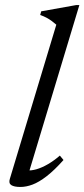

<svg xmlns="http://www.w3.org/2000/svg" viewBox="-20 -732 335 762"><path d="M203.5 -634Q194.5 -642 185.2 -648.8Q176 -655.5 165 -661.5Q154 -667.5 139.5 -672.5L143.5 -687L283 -712H295L92.5 -40.5L85.5 -56Q102.5 -54 124.5 -60.2Q146.5 -66.5 170.5 -80.5Q194.5 -94.5 217.5 -114.5L232 -97Q195.5 -56 165 -32.5Q134.5 -9 109.2 0.5Q84 10 61 10Q36.5 10 25 2.8Q13.5 -4.5 19 -22Z"/></svg>

Font: Newsreader 17pt
Style: Italic
Weight: 400
Italic angle: -17°
Version: Version 1.003